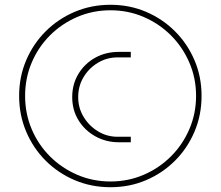

<svg xmlns="http://www.w3.org/2000/svg" viewBox="-20 -744 923 803"><path d="M442 39Q362 39 292.5 9.5Q223 -20 171 -72Q119 -124 89.5 -193.5Q60 -263 60 -343Q60 -423 89.5 -492Q119 -561 171 -613Q223 -665 292.5 -694.5Q362 -724 442 -724Q522 -724 591 -694.5Q660 -665 712 -613Q764 -561 793.5 -492Q823 -423 823 -343Q823 -263 793.5 -193.5Q764 -124 712 -72Q660 -20 591 9.5Q522 39 442 39ZM478 -149Q423 -149 378.5 -174Q334 -199 308 -241.5Q282 -284 282 -338Q282 -392 308 -435Q334 -478 378 -502.5Q422 -527 477 -527H527V-504H472Q427 -504 389.5 -481.5Q352 -459 329.5 -421.5Q307 -384 307 -338Q307 -293 329.5 -255.5Q352 -218 389.5 -195Q427 -172 472 -172H527V-149ZM442 15Q516 15 581 -13Q646 -41 695 -90Q744 -139 772 -204Q800 -269 800 -343Q800 -417 772 -482Q744 -547 695 -596Q646 -645 581 -673Q516 -701 442 -701Q368 -701 303 -673Q238 -645 189 -596Q140 -547 112.5 -482Q85 -417 85 -343Q85 -269 112.5 -204Q140 -139 189 -90Q238 -41 303 -13Q368 15 442 15Z"/></svg>

Font: MuseoModerno Thin
Style: Regular
Weight: 100
Designer: Pablo Cosgaya, Héctor Gatti, Marcela Romero, and the Authors of The MuseoModerno Project.
Foundry: Omnibus-Type Team
Version: Version 1.003